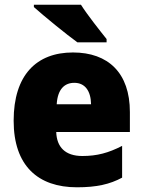

<svg xmlns="http://www.w3.org/2000/svg" viewBox="-20 -786 608 816"><path d="M324 -766H124V-756C164 -720 263 -639 309 -606H433V-620C406 -654 351 -723 324 -766ZM290 -563C135 -563 38 -467 38 -273C38 -81 142 10 307 10C391 10 447 -3 499 -31V-166C441 -136 392 -123 330 -123C257 -123 221 -161 219 -225H532V-310C532 -476 440 -563 290 -563ZM296 -434C341 -434 366 -400 367 -343H221C225 -408 255 -434 296 -434Z"/></svg>

Font: Noto Sans Khmer SemiCondensed Black
Style: Regular
Weight: 900
Width: 4
Designer: Danh Hong and the Monotype Design Team
Foundry: Monotype Imaging Inc.
Version: Version 2.004